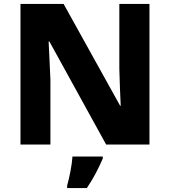

<svg xmlns="http://www.w3.org/2000/svg" viewBox="-20 -734 863 975"><path d="M739 0H519L231 -523H227Q229 -480 231.5 -427.5Q234 -375 236 -330V0H84V-714H303L590 -197H593Q591 -240 589 -289.5Q587 -339 586 -383V-714H739ZM502 71Q486 108 467 144.5Q448 181 421 221H321V208Q330 177 338 134.5Q346 92 348 61H502Z"/></svg>

Font: Noto Sans Gujarati UI ExtraBold
Style: Regular
Weight: 800
Designer: Jelle Bosma - Monotype Design Team, Universal Thirst
Foundry: Monotype Imaging Inc.
Version: Version 2.106; ttfautohint (v1.8.4.7-5d5b)